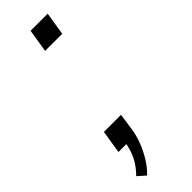

<svg xmlns="http://www.w3.org/2000/svg" viewBox="-214 -501 635 635"><g transform="rotate(-45 103.5 -183.5)"><path d="M37 122 10 98Q25 83 36 66.5Q47 50 54 30Q61 10 64 -12L72 0H25L38 -81H118L109 -19Q105 6 95 31.5Q85 57 70.5 80.5Q56 104 37 122ZM90 -408 103 -489H183L170 -408Z"/></g></svg>

Font: Nunito Sans 10pt Condensed Light
Style: Italic
Weight: 300
Width: 3
Italic angle: -9°
Designer: Vernon Adams
Foundry: Vernon Adams
Version: Version 3.101;gftools[0.9.27]